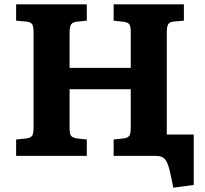

<svg xmlns="http://www.w3.org/2000/svg" viewBox="-20 -720 945 887"><path d="M780.5 147Q771.5 100.5 764.7 71.5Q758 42.5 749.7 26.7Q741.5 11 728.7 5.5Q716 0 695 0H505V-75.5L552 -80.5Q571 -83.5 577.5 -93Q584 -102.5 584 -131.5V-308H301.5V-127.5Q301.5 -101 308.3 -92.5Q315 -84 335 -80.5L381 -75.5V0H54.5V-75.5L103 -80.5Q122 -83.5 128.5 -93Q135 -102.5 135 -131.5V-572Q135 -598.5 128.2 -608.5Q121.5 -618.5 100.5 -620.5L54.5 -624.5V-700H381V-624.5L332.5 -619.5Q315 -617 308.3 -606.7Q301.5 -596.5 301.5 -568.5V-406.5H584V-572.5Q584 -595.5 578.2 -606.2Q572.5 -617 549.5 -619.5L505 -624.5V-700H829.5V-624.5L782 -620.5Q764 -618.5 757.3 -608.2Q750.5 -598 750.5 -569.5V-98.5H875V134.5Z"/></svg>

Font: Literata Variable Black
Style: Regular
Weight: 900
Designer: Latin by Veronika Burian and Jose Scaglione. Greek by Irene Vlachou. Cyrillic by Vera Evstafieva.
Foundry: TypeTogether
Version: Version 3.021